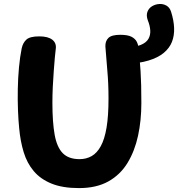

<svg xmlns="http://www.w3.org/2000/svg" viewBox="-20 -954 911 982"><path d="M855 -894Q869 -850 870.5 -811Q872 -772 859.5 -740Q847 -708 817.5 -683.5Q788 -659 740 -644.5Q692 -630 622 -626L626 -710Q673 -713 700.5 -724.5Q728 -736 739 -755Q750 -774 748.5 -798.5Q747 -823 736 -850Q727 -875 734 -893.5Q741 -912 757.5 -922Q774 -932 794 -933.5Q814 -935 831 -925.5Q848 -916 855 -894ZM91 -707Q97 -735 115 -751.5Q133 -768 181 -768Q226 -768 248 -750.5Q270 -733 265 -702Q263 -689 260.5 -660Q258 -631 255 -591.5Q252 -552 250 -510Q248 -468 248 -429Q248 -329 259.5 -265Q271 -201 301 -170.5Q331 -140 387 -140Q421 -140 448.5 -155.5Q476 -171 495.5 -206.5Q515 -242 525 -301.5Q535 -361 535 -451Q535 -527 529 -592.5Q523 -658 519 -716Q518 -744 534.5 -760Q551 -776 595 -776Q633 -776 652.5 -766Q672 -756 680 -739.5Q688 -723 689 -704Q692 -675 694.5 -647.5Q697 -620 699 -588.5Q701 -557 702 -518Q703 -479 703 -427Q703 -338 686 -259.5Q669 -181 632 -120.5Q595 -60 534 -26Q473 8 384 8Q300 8 243.5 -15Q187 -38 152.5 -79Q118 -120 101 -176Q84 -232 78 -299Q74 -338 72 -389.5Q70 -441 71 -497.5Q72 -554 77 -608.5Q82 -663 91 -707Z"/></svg>

Font: Playpen Sans
Style: Bold
Weight: 700
Designer: Laura Meseguer, Veronika Burian, José Scaglione
Foundry: TypeTogether
Version: Version 1.001